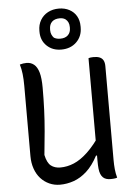

<svg xmlns="http://www.w3.org/2000/svg" viewBox="-65 -1058 780 1122"><g transform="rotate(-5 325.0 -497.0)"><path d="M577 4Q572 6 566 7Q560 8 552.5 8.5Q545 9 538 9Q524 9 513 5.5Q502 2 494 -5.5Q486 -13 480.5 -26Q475 -39 473 -58Q471 -77 471 -103Q471 -204 471 -288Q471 -372 471 -443.5Q471 -515 471 -579.5Q471 -644 471 -706Q476 -708 481 -708.5Q486 -709 491 -709.5Q496 -710 502 -710Q523 -710 537 -704Q551 -698 558 -685Q565 -672 565 -651Q565 -582 565 -513Q565 -444 565 -375.5Q565 -307 565 -238Q565 -169 565 -100Q565 -72 567.5 -46.5Q570 -21 577 4ZM241 16Q208 16 179 3Q150 -10 128.5 -33.5Q107 -57 95 -91Q83 -125 83 -166Q83 -235 83 -303.5Q83 -372 83 -441.5Q83 -511 83 -578Q83 -617 79.5 -647.5Q76 -678 68 -704Q79 -707 88 -708.5Q97 -710 108 -710Q133 -710 151.5 -695Q170 -680 179.5 -647Q189 -614 189 -558Q189 -489 186.5 -427.5Q184 -366 178.5 -303.5Q173 -241 165 -165Q175 -118 197 -101Q219 -84 252 -84Q292 -84 331.5 -100.5Q371 -117 412.5 -156Q454 -195 499 -262V-135H465Q435 -78 398.5 -45Q362 -12 322 2Q282 16 241 16ZM323 -1010Q358 -1010 385 -995.5Q412 -981 426.5 -955.5Q441 -930 441 -896V-889Q441 -837 406.5 -803.5Q372 -770 317 -770Q266 -770 232.5 -802Q199 -834 199 -885V-891Q199 -926 215 -953Q231 -980 259 -995Q287 -1010 323 -1010ZM324 -953Q294 -953 278 -937.5Q262 -922 262 -894V-887Q262 -874 267 -862.5Q272 -851 280 -843Q289 -838 297.5 -836Q306 -834 317 -834Q346 -834 362 -849.5Q378 -865 378 -891V-897Q378 -912 373 -923.5Q368 -935 358 -943Q351 -948 343 -950.5Q335 -953 324 -953Z"/></g></svg>

Font: Recursive Casual
Style: Regular
Weight: 400
Version: Version 1.047